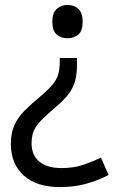

<svg xmlns="http://www.w3.org/2000/svg" viewBox="-20 -566 474 778"><path d="M292 -304Q292 -267 284.5 -239Q277 -211 259 -186.5Q241 -162 208 -134Q170 -102 148 -79.5Q126 -57 117 -36Q108 -15 108 15Q108 63 139.5 89Q171 115 229 115Q279 115 317 102Q355 89 389 73L420 143Q380 164 331.5 178Q283 192 223 192Q128 192 76 145Q24 98 24 17Q24 -28 38.5 -59.5Q53 -91 79.5 -117.5Q106 -144 142 -174Q176 -203 193 -223.5Q210 -244 216 -265Q222 -286 222 -314V-331H292ZM315 -478Q315 -441 297.5 -426Q280 -411 253 -411Q228 -411 210 -426Q192 -441 192 -478Q192 -514 210 -530Q228 -546 253 -546Q280 -546 297.5 -530Q315 -514 315 -478Z"/></svg>

Font: Noto Sans Phoenician
Style: Regular
Weight: 400
Designer: Monotype Design Team
Foundry: Monotype Imaging Inc.
Version: Version 2.001; ttfautohint (v1.8.4.7-5d5b)